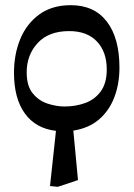

<svg xmlns="http://www.w3.org/2000/svg" viewBox="-20 -501 516 741"><path d="M281 194 203 220 173 217 196 4Q118 -5 76 -63Q34 -121 34 -220Q34 -292 58.5 -351Q83 -410 132 -445.5Q181 -481 253 -481Q344 -481 392.5 -417.5Q441 -354 441 -240Q441 -177 421 -125Q401 -73 361.5 -39.5Q322 -6 263 3ZM229 -90Q272 -90 309 -103.5Q346 -117 369 -148.5Q392 -180 392 -233Q392 -301 354 -341Q316 -381 247 -381Q168 -381 125.5 -335Q83 -289 83 -222Q83 -169 106.5 -140.5Q130 -112 164 -101Q198 -90 229 -90Z"/></svg>

Font: STIX Two Text Medium
Style: Regular
Weight: 500
Designer: Ross Mills, John Hudson & Paul Hanslow, Tiro Typeworks Ltd; with prior portions MicroPress Inc., and Coen Hoffman.
Foundry: Tiro Typeworks Ltd
Version: Version 2.13 b171